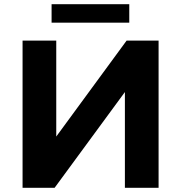

<svg xmlns="http://www.w3.org/2000/svg" viewBox="-20 -893 861 913"><path d="M87.3 0V-700H247.5V-243.7L582.1 -700H734.1V0H573.9V-455.3L239.7 0ZM225.3 -785.2V-873.1H594.7V-785.2Z"/></svg>

Font: Montserrat Thin
Style: Regular
Weight: 100
Designer: Julieta Ulanovsky
Foundry: Julieta Ulanovsky
Version: Version 9.000